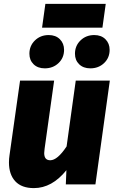

<svg xmlns="http://www.w3.org/2000/svg" viewBox="-20 -947 598 986"><path d="M26 -113Q26 -132 29 -151L83 -533H258L209 -183Q207 -167 207 -161Q207 -124 238 -124Q275 -124 322 -195L369 -533H544L470 0H318L321 -73Q247 19 154 19Q91 19 58.5 -16Q26 -51 26 -113ZM131 -671Q131 -712 159.5 -739.5Q188 -767 230 -767Q266 -767 287.5 -745.5Q309 -724 309 -691Q309 -650 280.5 -623Q252 -596 210 -596Q174 -596 152.5 -617Q131 -638 131 -671ZM365 -671Q365 -712 393.5 -739.5Q422 -767 464 -767Q500 -767 521.5 -745.5Q543 -724 543 -691Q543 -650 514.5 -623Q486 -596 444 -596Q408 -596 386.5 -617Q365 -638 365 -671ZM196 -805 213 -927H523L506 -805Z"/></svg>

Font: Trujillo ExtraBold
Style: Italic
Weight: 800
Italic angle: -8°
Designer: Fira Sans original fonts by bBox Type GmbH, Carrois Corporate GbR, & Edenspiekermann AG / Changes by Cristiano Sobral
Foundry: Fira Sans original fonts by bBox Type GmbH, Carrois Corporate GbR, & Edenspiekermann AG / Changes by Cristiano Sobral
Version: Version 4.301;July 28, 2020;FontCreator 13.0.0.2655 64-bit